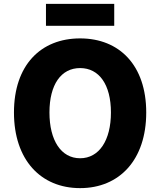

<svg xmlns="http://www.w3.org/2000/svg" viewBox="-20 -956 826 990"><path d="M393 14C596 14 734 -132 734 -376C734 -619 596 -758 393 -758C190 -758 52 -620 52 -376C52 -132 190 14 393 14ZM393 -140C295 -140 235 -232 235 -376C235 -520 295 -605 393 -605C491 -605 552 -520 552 -376C552 -232 491 -140 393 -140ZM217 -823H569V-936H217Z"/></svg>

Font: Noto Sans JP Black
Style: Regular
Weight: 900
Designer: Ryoko NISHIZUKA 西塚涼子 (kana, bopomofo & ideographs); Paul D. Hunt (Latin, Greek & Cyrillic); Sandoll Communications 산돌커뮤니
Foundry: Adobe
Version: Version 2.002;hotconv 1.0.116;makeotfexe 2.5.65601